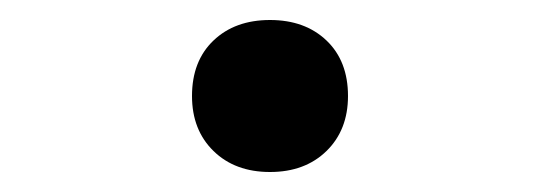

<svg xmlns="http://www.w3.org/2000/svg" viewBox="-20 -162 540 192"><path d="M250 10Q215 10 193.5 -11Q172 -32 172 -66Q172 -101 193.5 -121.5Q215 -142 250 -142Q285 -142 306.5 -121.5Q328 -101 328 -66Q328 -32 306.5 -11Q285 10 250 10Z"/></svg>

Font: M PLUS 1 Code
Style: Regular
Weight: 400
Designer: Coji Morishita
Foundry: UNDERFOREST DESIGN
Version: Version 1.005